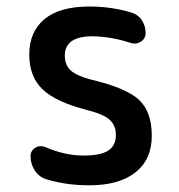

<svg xmlns="http://www.w3.org/2000/svg" viewBox="-20 -550 540 580"><path d="M242.2 -217.8Q147.5 -242.2 107.9 -280.8Q68.4 -319.3 68.4 -384.8Q68.4 -454.1 114.3 -492.2Q160.2 -530.3 250 -530.3Q315.4 -530.3 375 -512.7Q396.5 -506.8 408.2 -489.3Q419.9 -471.7 419.9 -450.2Q419.9 -433.6 405.8 -424.3Q391.6 -415 376 -419.9Q317.4 -439.5 259.8 -440.4Q175.8 -440.4 175.8 -381.8Q175.8 -353.5 193.4 -337.4Q210.9 -321.3 254.9 -309.6Q362.3 -284.2 400.4 -248Q438.5 -211.9 438.5 -139.6Q438.5 -68.4 389.2 -29.3Q339.8 9.8 250 9.8Q178.7 9.8 119.1 -8.8Q97.7 -15.6 85 -35.2Q72.3 -54.7 72.3 -78.1Q72.3 -94.7 86.4 -103.5Q100.6 -112.3 117.2 -105.5Q176.8 -80.1 232.4 -80.1Q284.2 -80.1 307.1 -95.2Q330.1 -110.4 330.1 -141.6Q330.1 -170.9 311.5 -188Q293 -205.1 242.2 -217.8Z"/></svg>

Font: Rounded Mgen+ 2m medium
Style: Regular
Weight: 500
Designer: [Source Han Sans]
Ryoko NISHIZUKA  (kana & ideographs); Paul D. Hunt (Latin, Greek & Cyrillic); Wenlong ZHANG  (bopomofo
Version: Version 1.059.20150602